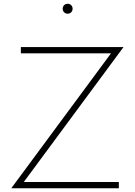

<svg xmlns="http://www.w3.org/2000/svg" viewBox="-20 -1000 716 1020"><path d="M611.3 0H40L569.8 -716.8H90.8V-750H636.2L106.4 -33.2H611.3ZM358.2 -934.8Q350.6 -927.2 339.4 -927.2Q328.1 -927.2 320.6 -934.8Q313 -942.4 313 -953.6Q313 -964.8 320.6 -972.4Q328.1 -980 339.4 -980Q350.6 -980 358.2 -972.4Q365.7 -964.8 365.7 -953.6Q365.7 -942.4 358.2 -934.8Z"/></svg>

Font: Spartan MB ExtLt
Style: Regular
Weight: 200
Designer: Matt Bailey, Mirko Velimirovic
Foundry: Matt Bailey
Version: Version 1.005